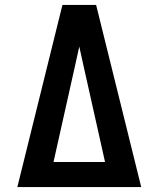

<svg xmlns="http://www.w3.org/2000/svg" viewBox="-20 -755 640 775"><path d="M50 0 232 -735H368L550 0ZM196 -101H404L317 -490Q313 -509 308.5 -528.5Q304 -548 300 -567Q296 -548 291.5 -528.5Q287 -509 283 -490Z"/></svg>

Font: Iosevka Book
Style: Bold
Weight: 700
Designer: Belleve Invis
Foundry: Belleve Invis
Version: Version 28.0.7; ttfautohint (v1.8.3)